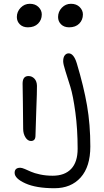

<svg xmlns="http://www.w3.org/2000/svg" viewBox="-20 -748 548 1012"><path d="M127 -604Q100.6 -604 84.7 -619.6Q68.8 -635.3 68.8 -658.2Q68.8 -686.5 88.9 -707.3Q108.9 -728 137.2 -728Q166 -728 183.1 -710.9Q200.2 -693.8 200.2 -671.9Q200.2 -643.1 180.7 -623.5Q161.1 -604 127 -604ZM344.2 -604Q317.9 -604 302 -619.6Q286.1 -635.3 286.1 -658.2Q286.1 -686.5 305.9 -707.3Q325.7 -728 354 -728Q382.8 -728 399.9 -710.9Q417 -693.8 417 -671.9Q417 -643.1 397.7 -623.5Q378.4 -604 344.2 -604ZM267.1 244.1Q170.4 244.1 113.8 218.5Q57.1 192.9 57.1 163.1Q57.1 136.2 86.9 136.2Q95.2 136.2 110.8 142.8Q126.5 149.4 143.6 157.2Q160.6 165 191.4 171.6Q222.2 178.2 257.8 178.2Q320.8 178.2 355 142.3Q389.2 106.4 389.2 36.1Q389.2 -67.9 377.2 -156Q365.2 -244.1 351.1 -289.8Q336.9 -335.4 325 -372.8Q313 -410.2 313 -424.8Q313 -445.8 321.3 -456.3Q329.6 -466.8 341.8 -466.8Q368.7 -466.8 384.8 -414.1Q421.4 -292.5 438.7 -192.1Q456.1 -91.8 456.1 23.9Q456.1 130.4 405.3 187.3Q354.5 244.1 267.1 244.1ZM143.1 -4.9Q126 -4.9 114 -24.2Q102.1 -43.5 102.1 -68.8Q102.1 -143.1 100.6 -212.4Q99.1 -281.7 99.1 -307.1Q99.1 -347.2 129.9 -347.2Q148.4 -347.2 161.4 -333.5Q174.3 -319.8 174.8 -295.9Q175.3 -270 171.1 -163.3Q167 -56.6 167 -33.2Q167 -4.9 143.1 -4.9Z"/></svg>

Font: Shantell Sans Irregular Bouncy
Style: Regular
Weight: 300
Designer: Stephen Nixon, Anya Danilova, Shantell Martin
Foundry: Arrow Type
Version: Version 1.006;[9816181b4]